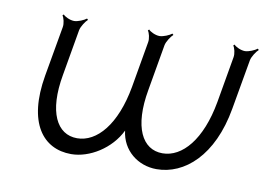

<svg xmlns="http://www.w3.org/2000/svg" viewBox="-49 -413 692 496"><g transform="rotate(10 297.0 -165.0)"><path d="M79 -338C83 -333 87 -318 85 -308L62 -177C40 -50 89 11 163 11C211 11 266 -23 290 -73C296 -22 338 11 387 11C460 11 531 -50 553 -177L576 -308C578 -318 588 -333 594 -338L591 -341C585 -336 569 -329 559 -329C548 -329 534 -336 530 -341L527 -338C531 -333 535 -318 533 -308L512 -187C494 -86 447 -32 395 -32C342 -32 313 -87 331 -187L352 -308C354 -318 364 -333 370 -338L367 -341C361 -336 345 -329 335 -329C324 -329 310 -336 306 -341L303 -338C307 -333 311 -318 309 -308L288 -187C270 -86 223 -32 171 -32C118 -32 89 -87 107 -187L128 -308C130 -318 140 -333 146 -338L143 -341C137 -336 121 -329 111 -329C100 -329 86 -336 82 -341Z"/></g></svg>

Font: Armata Saber
Style: RgIta
Weight: 400
Designer: Jasper
Foundry: Cannot Into Space Fonts
Version: Version 0.970